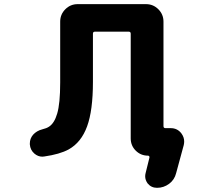

<svg xmlns="http://www.w3.org/2000/svg" viewBox="-20 -775 1040 933"><path d="M743.2 137.7Q714.8 137.7 697.3 116.2Q685.5 99.6 685.5 82Q685.5 74.2 687.5 66.4L706.1 -8.8Q707 -12.7 705.1 -15.6Q703.1 -18.6 699.2 -18.6Q664.1 -18.6 639.6 -43Q615.2 -67.4 615.2 -102.5V-611.3Q615.2 -621.1 605.5 -621.1H441.4Q431.6 -621.1 431.6 -611.3V-377Q431.6 -238.3 403.3 -161.1Q375 -83 313.5 -48.8Q270.5 -25.4 195.3 -14.6Q190.4 -13.7 185.5 -13.7Q165 -13.7 147.5 -28.3Q127 -45.9 125 -73.2Q125 -76.2 125 -78.1Q125 -101.6 140.6 -120.1Q158.2 -139.6 185.5 -146.5Q206.1 -151.4 217.8 -159.2Q244.1 -175.8 257.8 -222.7Q272.5 -271.5 272.5 -374V-669.9Q272.5 -705.1 297.4 -730Q322.3 -754.9 357.4 -754.9H689.5Q724.6 -754.9 749.5 -730Q774.4 -705.1 774.4 -669.9V-162.1Q774.4 -152.3 784.2 -152.3H809.6Q841.8 -152.3 861.3 -127Q875 -108.4 875 -87.9Q875 -79.1 873 -70.3L835.9 66.4Q828.1 98.6 801.8 118.2Q775.4 137.7 743.2 137.7Z"/></svg>

Font: Rounded-X Mgen+ 1mn bold
Style: Bold
Weight: 700
Designer: [Source Han Sans]
Ryoko NISHIZUKA  (kana & ideographs); Paul D. Hunt (Latin, Greek & Cyrillic); Wenlong ZHANG  (bopomofo
Version: Version 1.059.20150602